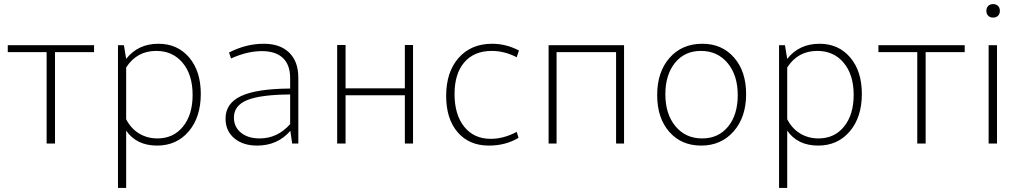

<svg xmlns="http://www.w3.org/2000/svg" viewBox="-20 -702 4995 939"><path d="M208 0V-447H18V-481H440V-447H249V0Z M557 217V-481H586L597 -414Q655 -488 755 -488Q848 -488 905 -421Q962 -354 962 -243Q962 -129 903 -59.5Q844 10 748 10Q648 10 597 -63V217ZM744 -453Q649 -453 597 -372V-119Q619 -75 659 -50Q699 -25 750 -25Q828 -25 875 -83Q922 -141 922 -238Q922 -336 873.5 -394.5Q825 -453 744 -453Z M1238 10Q1168 10 1125.5 -26Q1083 -62 1083 -122Q1083 -197 1159.5 -232.5Q1236 -268 1399 -269V-320Q1399 -385 1363.5 -418.5Q1328 -452 1261 -452Q1189 -452 1110 -416L1100 -445Q1183 -488 1270 -488Q1350 -488 1394.5 -444.5Q1439 -401 1439 -322V0H1409L1400 -62Q1337 10 1238 10ZM1124 -127Q1124 -81 1158.5 -53Q1193 -25 1250 -25Q1337 -25 1399 -95V-240Q1254 -239 1189 -212.5Q1124 -186 1124 -127Z M1629 0V-482H1670V-270H1960V-482H2000V0H1960V-236H1670V0Z M2371 10Q2274 10 2218 -55.5Q2162 -121 2162 -233Q2162 -350 2223 -419Q2284 -488 2387 -488Q2455 -488 2518 -455L2507 -422Q2447 -453 2385 -453Q2299 -453 2251 -397.5Q2203 -342 2203 -242Q2203 -141 2250.5 -82Q2298 -23 2380 -23Q2443 -23 2507 -57L2516 -28Q2453 10 2371 10Z M2663 0V-481H3032V0H2993V-447H2702V0Z M3409 10Q3312 10 3253 -57.5Q3194 -125 3194 -237Q3194 -350 3254.5 -419Q3315 -488 3415 -488Q3511 -488 3570 -420.5Q3629 -353 3629 -242Q3629 -129 3568 -59.5Q3507 10 3409 10ZM3414 -25Q3493 -25 3540.5 -82.5Q3588 -140 3588 -237Q3588 -334 3538.5 -393.5Q3489 -453 3408 -453Q3328 -453 3281 -394.5Q3234 -336 3234 -241Q3234 -144 3283.5 -84.5Q3333 -25 3414 -25Z M3790 217V-481H3819L3830 -414Q3888 -488 3988 -488Q4081 -488 4138 -421Q4195 -354 4195 -243Q4195 -129 4136 -59.5Q4077 10 3981 10Q3881 10 3830 -63V217ZM3977 -453Q3882 -453 3830 -372V-119Q3852 -75 3892 -50Q3932 -25 3983 -25Q4061 -25 4108 -83Q4155 -141 4155 -238Q4155 -336 4106.5 -394.5Q4058 -453 3977 -453Z M4466 0V-447H4276V-481H4698V-447H4507V0Z M4861 -625Q4852 -616 4837 -616Q4822 -616 4813 -625Q4804 -634 4804 -649Q4804 -664 4813 -673Q4822 -682 4837 -682Q4852 -682 4861 -673Q4870 -664 4870 -649Q4870 -634 4861 -625ZM4815 0V-481H4856V0Z"/></svg>

Font: Cantarell Light
Style: Regular
Weight: 300
Designer: Dave Crossland, Nikolaus Waxweiler, Florian Fecher, Jacques Le Bailly, Eben Sorkin, Alexei Vanyashin, Alexios Zavras, Em
Version: Version 0.303